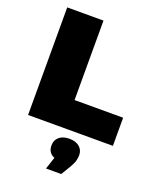

<svg xmlns="http://www.w3.org/2000/svg" viewBox="-173 -802 963 1174"><g transform="rotate(20 308.5 -215.0)"><path d="M57 0V-700H293V-183H609V0ZM371 270H272L298 191Q255 175 255 125Q255 91 279 70.5Q303 50 345 50Q387 50 411 70.5Q435 91 435 125Q435 139 430.5 158.5Q426 178 410 205Z"/></g></svg>

Font: Montserrat-Alt1 Black
Style: Regular
Weight: 900
Designer: Differentunic
Foundry: Differentunic
Version: Version 7.222